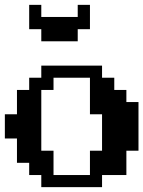

<svg xmlns="http://www.w3.org/2000/svg" viewBox="-20 -770 590 790"><path d="M399.9 -49.8V0H149.9V-49.8H100.1V-100.1H49.8V-200.2H0V-299.8H49.8V-399.9H100.1V-450.2H149.9V-500H399.9V-450.2H450.2V-399.9H500V-350.1H549.8V-149.9H500V-49.8ZM200.2 -49.8H350.1V-149.9H399.9V-299.8H350.1V-450.2H200.2V-399.9H149.9V-149.9H200.2ZM149.9 -600.1V-649.9H100.1V-750H149.9V-700.2H299.8V-750H350.1V-649.9H299.8V-600.1Z"/></svg>

Font: Redaction 50
Style: Bold
Weight: 700
Designer: Jeremy Mickel / Forest Young
Foundry: MCKL
Version: Version 2.001;hotconv 1.0.113;makeotfexe 2.5.65598 DEVELOPME